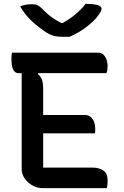

<svg xmlns="http://www.w3.org/2000/svg" viewBox="-20 -972 640 992"><path d="M42 -700H484Q505 -700 516 -688Q527 -676 531.5 -660.5Q536 -645 536 -633Q536 -620 534.5 -611Q533 -602 530 -594H75Q62 -594 53.5 -604.5Q45 -615 42 -631.5Q39 -648 39 -665Q39 -673 39.5 -682Q40 -691 42 -700ZM159 -378H417Q437 -378 449 -367.5Q461 -357 466.5 -341Q472 -325 472 -307Q472 -302 472 -298Q472 -294 471.5 -290.5Q471 -287 471 -283H159ZM200 0Q178 0 158.5 -8.5Q139 -17 123.5 -31.5Q108 -46 100 -63Q92 -80 92 -97Q92 -149 92 -202Q92 -255 92 -309Q92 -363 92 -415.5Q92 -468 92 -519Q92 -570 92 -618H188L176 -589Q191 -577 197 -559.5Q203 -542 203 -515Q203 -465 203 -414Q203 -363 203 -311Q203 -259 203 -207.5Q203 -156 203 -106H459Q492 -106 514 -91Q536 -76 536 -40Q536 -29 535 -18Q534 -7 532 0ZM339 -782Q332 -782 325.5 -782Q319 -782 312.5 -782Q306 -782 300 -782Q277 -782 258.5 -786.5Q240 -791 212 -809Q195 -821 177.5 -834.5Q160 -848 143.5 -863.5Q127 -879 112 -898Q97 -917 84 -939Q98 -945 112.5 -947.5Q127 -950 146 -950Q165 -950 176 -944Q187 -938 199 -926Q221 -902 248 -882.5Q275 -863 324 -840L267 -853Q284 -853 301 -853Q318 -853 335 -853L278 -839Q334 -868 368.5 -897Q403 -926 422 -952H428Q456 -952 473 -948.5Q490 -945 497.5 -939.5Q505 -934 505 -927Q505 -921 498.5 -909Q492 -897 478 -880Q465 -865 449 -851Q433 -837 415.5 -824.5Q398 -812 379 -801.5Q360 -791 339 -782Z"/></svg>

Font: Recursive Monospace Casual Medium
Style: Regular
Weight: 500
Version: Version 1.047